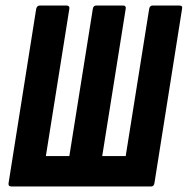

<svg xmlns="http://www.w3.org/2000/svg" viewBox="-20 -675 680 695"><path d="M22 0Q9 0 11 -12L111 -643Q114 -655 124 -655H220Q233 -655 231 -643L146 -110H231L316 -643Q318 -655 328 -655H425Q437 -655 435 -643L350 -110H435L520 -643Q522 -655 533 -655H629Q642 -655 639 -643L539 -12Q537 0 527 0Z"/></svg>

Font: Sofia Sans Extra Condensed ExtraBold
Style: Italic
Weight: 800
Italic angle: -9°
Designer: Botio Nikoltchev, Ani Petrova
Foundry: lettersoup
Version: Version 4.101; ttfautohint (v1.8.4.7-5d5b)